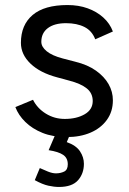

<svg xmlns="http://www.w3.org/2000/svg" viewBox="-20 -532 510 762"><path d="M245 12Q190 12 149 -4.5Q108 -21 80.5 -48Q53 -75 41 -107L111 -136Q128 -102 162 -81Q196 -60 237 -60Q284 -60 316 -78.5Q348 -97 348 -131Q348 -162 324.5 -181Q301 -200 255 -212L207 -225Q139 -243 101 -279.5Q63 -316 63 -362Q63 -433 109.5 -472.5Q156 -512 248 -512Q292 -512 328 -499Q364 -486 390 -462.5Q416 -439 428 -407L358 -376Q345 -410 315 -425Q285 -440 242 -440Q196 -440 170 -420.5Q144 -401 144 -366Q144 -346 165.5 -328.5Q187 -311 229 -300L279 -287Q328 -275 361 -251.5Q394 -228 411 -198Q428 -168 428 -134Q428 -89 404 -56Q380 -23 339 -5.5Q298 12 245 12ZM214 210Q195 210 172 205Q149 200 118 183L138 135Q153 142 170.5 149Q188 156 202 156Q220 156 234.5 149Q249 142 249 120Q249 95 230.5 82.5Q212 70 173 64L203 -6L256 6L245 32Q282 45 297.5 68.5Q313 92 313 118Q313 157 289.5 183.5Q266 210 214 210Z"/></svg>

Font: Figtree Light
Style: Regular
Weight: 400
Version: Version 2.002